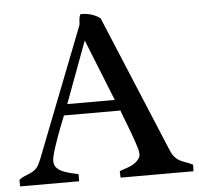

<svg xmlns="http://www.w3.org/2000/svg" viewBox="-49 -696 774 746"><g transform="rotate(-5 338.5 -323.0)"><path d="M395.5 -302.7 299.3 -543 210 -302.7ZM433.6 -207Q417 -249 413.6 -259.8H193.4Q190.9 -252.9 185.8 -240.2Q180.7 -227.5 174.3 -211.2Q168 -194.8 161.4 -176.8Q154.8 -158.7 149.4 -141.6Q136.7 -103.5 136.7 -87.2Q136.7 -70.8 145.3 -61.3Q153.8 -51.8 166.5 -45.9Q183.1 -37.6 230 -27.8V0H-0.5V-25.4Q9.3 -33.7 19.8 -37.8Q30.3 -42 40.5 -46.4Q65.9 -57.1 75.2 -74.7Q84.5 -92.3 89.6 -106Q94.7 -119.6 100.1 -133.3L282.7 -601.1Q284.7 -606 284.9 -612.1Q285.2 -618.2 285.6 -624Q287.1 -640.1 292 -646.5Q337.9 -646.5 368.2 -623.5L592.3 -85.9Q604 -58.6 627.9 -45.9Q639.2 -40.5 651.4 -36.4Q663.6 -32.2 676.8 -25.4L675.8 0H391.6L390.6 -25.4Q429.7 -38.1 442.4 -45.4Q455.1 -52.7 463.9 -63Q472.7 -73.2 472.7 -83.5Q472.7 -93.8 469 -106.7Q465.3 -119.6 459.7 -136.2Q454.1 -152.8 447 -171.4Q439.9 -189.9 433.6 -207Z"/></g></svg>

Font: RadleyRegular
Style: Regular
Weight: 400
Designer: vernon adams
Foundry: vernon adams
Version: Version 1.000;PS 001.001;hotconv 1.0.56